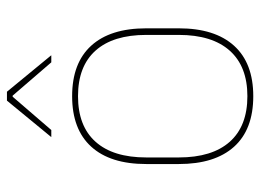

<svg xmlns="http://www.w3.org/2000/svg" viewBox="-116 -604 732 539"><g transform="rotate(-90 249.5 -334.0)"><path d="M249.5 11.5Q156 11.5 107.5 -42.5Q59 -96.5 59 -197.5V-289Q59 -390 107.8 -443.5Q156.5 -497 249.5 -497Q342.5 -497 391.2 -443.5Q440 -390 440 -289V-197.5Q440 -96.5 391.2 -42.5Q342.5 11.5 249.5 11.5ZM249.5 -5Q333 -5 377.2 -54.5Q421.5 -104 421.5 -197.5V-289Q421.5 -382 377.5 -431.2Q333.5 -480.5 249.5 -480.5Q165.5 -480.5 121.5 -431.2Q77.5 -382 77.5 -289V-197.5Q77.5 -104 121.5 -54.5Q165.5 -5 249.5 -5ZM135 -556 237 -680H262L364 -556V-555.5H344.5L251 -664H248L154.5 -555.5H135Z"/></g></svg>

Font: Anek Devanagari Medium Thin
Style: Regular
Weight: 250
Version: Version 1.003